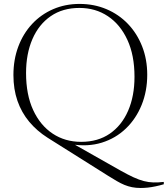

<svg xmlns="http://www.w3.org/2000/svg" viewBox="-20 -735 856 980"><path d="M530.5 161.5 223 -32Q168.5 -66.5 129.2 -113.5Q90 -160.5 69.2 -220Q48.5 -279.5 48.5 -352Q48.5 -431 73.5 -497.5Q98.5 -564 144 -612.8Q189.5 -661.5 251.2 -688.2Q313 -715 386 -715Q460.5 -715 523.5 -688.2Q586.5 -661.5 633 -613Q679.5 -564.5 705.5 -498.2Q731.5 -432 731.5 -353.5Q731.5 -270 703 -199.5Q674.5 -129 622.5 -79Q570.5 -29 499.8 -7Q429 15 345 1.5L338 -10L595 135.5Q632.5 156.5 661.2 169.8Q690 183 714.2 189.2Q738.5 195.5 762.8 196.2Q787 197 816 193.5V205.5Q794 212 773.5 216.2Q753 220.5 734.5 222.5Q716 224.5 698 224.5Q674 224.5 654 220.5Q634 216.5 615.2 208.8Q596.5 201 576.2 189.2Q556 177.5 530.5 161.5ZM394 -11Q480 -11 540.8 -53Q601.5 -95 634 -169.8Q666.5 -244.5 666.5 -343Q666.5 -453 630.2 -531.5Q594 -610 530.8 -652.2Q467.5 -694.5 385.5 -694.5Q300 -694.5 239 -652.5Q178 -610.5 145.5 -535.5Q113 -460.5 113 -362Q113 -252 149.2 -173.5Q185.5 -95 248.8 -53Q312 -11 394 -11Z"/></svg>

Font: Newsreader 60pt Light
Style: Regular
Weight: 300
Designer: Hugues Gentile
Foundry: Production Type
Version: Version 1.003